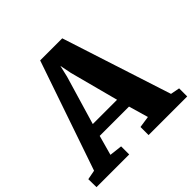

<svg xmlns="http://www.w3.org/2000/svg" viewBox="-200 -927 1107 1107"><g transform="rotate(-45 354.0 -373.0)"><path d="M41.5 -77 271.5 -746.5H451.5L668.5 -76.5L724 -66V0H409V-66L480 -76.5L445.5 -196H206.5L173 -75L251 -66V0H-15.5L-16.5 -66ZM424.5 -272.5 345.5 -571.5 331.5 -642 315 -571 226.5 -272.5Z"/></g></svg>

Font: Merriweather Black
Style: Regular
Weight: 900
Designer: Eben Sorkin
Foundry: Eben Sorkin
Version: Version 2.200;gftools[0.9.31]